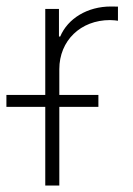

<svg xmlns="http://www.w3.org/2000/svg" viewBox="-50 -573 411 593"><path d="M89.8 0H133.2V-242.9H253.9V-279.8H133.2V-359.4C133.2 -447.4 198.9 -511 289.8 -511C301.1 -511 308.6 -509.6 314.3 -508.9V-552.6C307.5 -552.9 300.1 -552.9 292.3 -552.9C220.2 -552.9 159.4 -516 136 -460.2H132.1V-545.5H89.8V-279.8H-30.2V-242.9H89.8Z"/></svg>

Font: Karasuma Gothic
Style: Thin
Weight: 200
Designer: Rasmus Andersson / Ryoko Ishizuka
Foundry: rsms
Version: Version 1.00